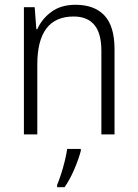

<svg xmlns="http://www.w3.org/2000/svg" viewBox="-20 -562 576 803"><path d="M296 -542Q375 -542 417 -497Q459 -452 459 -356V0H404V-349Q404 -423 374.5 -458Q345 -493 288 -493Q136 -493 136 -292V0H80V-532H125L132 -440H136Q155 -483 195 -512.5Q235 -542 296 -542ZM318 69Q309 103 291 145.5Q273 188 250 221H219V211Q226 195 235 167.5Q244 140 251 111Q258 82 261 61H318Z"/></svg>

Font: Noto Sans Lao UI SemCond Light
Style: Regular
Weight: 300
Width: 4
Designer: Monotype Design Team
Foundry: Monotype Imaging Inc.
Version: Version 2.000; ttfautohint (v1.8.4.7-5d5b)